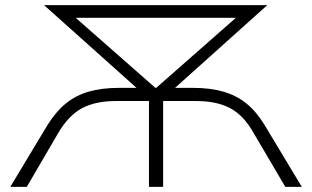

<svg xmlns="http://www.w3.org/2000/svg" viewBox="-20 -725 1211 745"><path d="M20 0 165 -241Q197 -292 235.5 -323.5Q274 -355 324.5 -369.5Q375 -384 440 -384H562L540 -357L151 -705H1017L629 -357L608 -384H731Q795 -384 846 -369.5Q897 -355 936 -323.5Q975 -292 1006 -241L1151 0H1087L964 -209Q926 -277 873.5 -305Q821 -333 741 -333H613V0H558V-333H430Q350 -333 298 -305Q246 -277 206 -209L84 0ZM583 -384H586L933 -689L947 -656H222L236 -689Z"/></svg>

Font: Nunito Sans 7pt Expanded ExtraLight
Style: Regular
Weight: 250
Width: 7
Designer: Vernon Adams
Foundry: Vernon Adams
Version: Version 3.101;gftools[0.9.27]